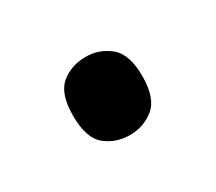

<svg xmlns="http://www.w3.org/2000/svg" viewBox="-45 -499 322 286"><g transform="rotate(-30 115.5 -356.0)"><path d="M116 -289Q91 -289 73.5 -303.5Q56 -318 56 -356Q56 -394 73.5 -408.5Q91 -423 116 -423Q139 -423 157 -408.5Q175 -394 175 -356Q175 -318 157 -303.5Q139 -289 116 -289Z"/></g></svg>

Font: Noto Serif Tamil Condensed Medium
Style: Regular
Weight: 500
Width: 3
Designer: Indian Type Foundry, Tom Grace, and the Monotype Design Team
Foundry: Monotype Imaging Inc.
Version: Version 2.004; ttfautohint (v1.8.4.7-5d5b)